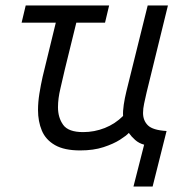

<svg xmlns="http://www.w3.org/2000/svg" viewBox="-20 -538 687 702"><path d="M468 144 507 -9Q488 -14 474 -26.5Q460 -39 451 -52Q442 -42 418.5 -27Q395 -12 358.5 0Q322 12 273 12Q215 12 181 -7.5Q147 -27 133 -60.5Q119 -94 119 -136Q119 -164 124 -195.5Q129 -227 136 -258L184 -455H59L74 -518H379L364 -455H259L217 -284Q210 -252 201 -215Q192 -178 192 -146Q192 -108 211 -81.5Q230 -55 284 -55Q325 -55 363 -70Q401 -85 430 -114Q429 -132 432.5 -155.5Q436 -179 442 -203.5Q448 -228 453 -248L520 -518H594L516 -200Q511 -178 507 -159.5Q503 -141 503 -125Q503 -97 521 -79.5Q539 -62 589 -59L538 144Z"/></svg>

Font: Ubuntu Sans
Style: Italic
Weight: 400
Italic angle: -13.5°
Designer: Dalton Maag Ltd
Foundry: Dalton Maag Ltd
Version: Version 1.006